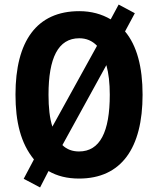

<svg xmlns="http://www.w3.org/2000/svg" viewBox="-20 -774 694 843"><path d="M606 -358C606 -480 581 -574 529 -636L572 -716L501 -754L466 -689C427 -712 381 -725 328 -725C141 -725 48 -593 48 -359C48 -239 71 -145 129 -74L84 11L156 49L193 -23C231 -1 275 10 327 10C513 10 606 -124 606 -358ZM193 -358C193 -519 235 -606 328 -606C359 -606 385 -595 406 -573L210 -218C198 -255 193 -302 193 -358ZM462 -358C462 -195 419 -109 327 -109C298 -109 273 -118 254 -137L447 -488C457 -453 462 -409 462 -358Z"/></svg>

Font: Noto Sans Myanmar Condensed
Style: Bold
Weight: 700
Width: 3
Designer: Monotype Design Team
Foundry: Monotype Imaging Inc.
Version: Version 2.107